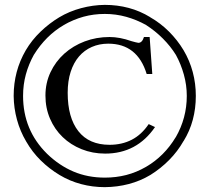

<svg xmlns="http://www.w3.org/2000/svg" viewBox="-20 -751 860 788"><path d="M616.2 -229.5Q541.5 -120.6 411.6 -120.6Q359.9 -120.6 314.9 -138.7Q270 -156.7 237.1 -188.5Q204.1 -220.2 185.3 -263.9Q166.5 -307.6 166.5 -358.9Q166.5 -410.6 187.3 -454.6Q208 -498.5 243.9 -530.8Q279.8 -563 327.6 -581.1Q375.5 -599.1 429.7 -599.1Q471.2 -599.1 520 -582Q528.8 -579.6 536.4 -577.6Q543.9 -575.7 547.9 -575.2Q563.5 -575.2 570.8 -599.1H594.2L605 -447.3H582Q543.9 -571.8 424.3 -571.8Q387.7 -571.8 356.9 -558.3Q326.2 -544.9 304.2 -519.3Q282.2 -493.7 270 -456.1Q257.8 -418.5 257.8 -370.1Q257.8 -268.1 301.8 -212.4Q345.7 -156.7 429.7 -156.7Q480.5 -156.7 520.8 -177.5Q561 -198.2 590.3 -241.7ZM746.6 -357.4Q746.6 -401.9 734.6 -444.8Q722.7 -487.8 702.1 -525.4Q680.2 -561 648.4 -592.8Q616.7 -624.5 580.1 -647.9H580.6Q541 -669.9 498.3 -681.9Q455.6 -693.8 410.2 -693.8Q364.3 -693.8 322.8 -682.4Q281.2 -670.9 241.7 -648.4H242.2Q204.6 -626.5 173.8 -595.7Q143.1 -564.9 119.6 -526.9V-527.3Q97.7 -487.8 86.2 -445.8Q74.7 -403.8 74.7 -357.4Q74.7 -287.6 99.1 -228.3Q123.5 -168.9 172.9 -120.1Q222.7 -71.8 281.5 -46.9Q340.3 -22 410.2 -22Q456.1 -22 498 -32.7Q540 -43.5 579.6 -66.4Q654.3 -109.9 701.2 -188V-187.5Q746.6 -266.6 746.6 -357.4ZM783.7 -357.4Q783.7 -305.7 771.2 -259.3Q758.8 -212.9 733.4 -171.9V-172.4Q709 -129.4 674.1 -94.2Q639.2 -59.1 597.7 -33.2Q556.2 -8.3 508.8 4.2Q461.4 16.6 410.2 17.1Q359.9 17.1 313 4.6Q266.1 -7.8 224.6 -32.7Q181.6 -58.6 147 -92.8Q112.3 -127 87.4 -170.4Q62.5 -212.4 49.6 -260Q36.6 -307.6 36.1 -357.4Q36.1 -459.5 85.9 -544.9Q110.4 -586.4 146.2 -620.8Q182.1 -655.3 222.7 -679.7Q264.2 -704.6 312.7 -717.5Q361.3 -730.5 410.2 -731Q461.4 -731 508.1 -718.5Q554.7 -706.1 596.2 -680.7H595.7Q638.7 -656.2 673.6 -621.3Q708.5 -586.4 733.4 -544.9Q758.3 -502.9 771 -455.6Q783.7 -408.2 783.7 -357.4Z"/></svg>

Font: XB Niloofar
Style: Regular
Weight: 400
Designer: Behnam
Foundry: Irmug
Version: Version 7.201 2008